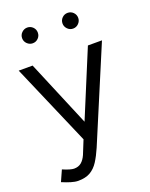

<svg xmlns="http://www.w3.org/2000/svg" viewBox="-168 -804 863 1103"><g transform="rotate(-20 263.0 -252.0)"><path d="M115 212Q96 212 71 204.5Q46 197 18 185L48 118Q71 128 88.5 133Q106 138 116 138Q143 138 160.5 123.5Q178 109 190 82L224 -2L9 -500H94L264 -95L432 -500H518L278 70Q259 114 238.5 146Q218 178 189 195Q160 212 115 212ZM386 -620Q366 -620 352 -634.5Q338 -649 338 -668Q338 -688 352 -702Q366 -716 386 -716Q406 -716 420 -702Q434 -688 434 -668Q434 -649 420 -634.5Q406 -620 386 -620ZM139 -620Q120 -620 105.5 -634Q91 -648 91 -668Q91 -688 105.5 -702Q120 -716 139 -716Q159 -716 173 -702Q187 -688 187 -668Q187 -648 173 -634Q159 -620 139 -620Z"/></g></svg>

Font: Figtree Light
Style: Regular
Weight: 400
Version: Version 2.002